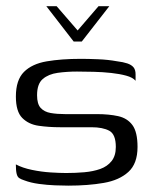

<svg xmlns="http://www.w3.org/2000/svg" viewBox="-20 -594 490 619"><path d="M129.3 -574.1H162.5L230.3 -495.8L297.7 -574.1H332.5L243.6 -460H217.6ZM200.1 4.5Q182.9 4.5 157.4 3.5Q131.9 2.5 105.4 -1.1Q78.9 -4.7 58.4 -12.5Q47.7 -16 41.9 -19.9Q36 -23.8 33.6 -34Q31.1 -44.1 31.1 -64Q52.8 -52.5 83 -46.3Q113.2 -40 143.2 -38.1Q173.2 -36.2 193.4 -36.2Q223.4 -36.2 251.9 -38.7Q280.4 -41.2 303.3 -49.3Q326.1 -57.5 339.7 -74.6Q353.4 -91.8 353.4 -120.1Q353.4 -161 332.4 -172.4Q311.5 -183.8 274.5 -183.8H173.5Q137.1 -183.8 104.7 -188.5Q72.2 -193.1 51.7 -213.8Q31.2 -234.4 31.2 -282.8Q31.2 -336.1 57.3 -362.2Q83.4 -388.2 130.5 -396.2Q177.6 -404.3 240.9 -404.3Q264 -404.3 295.9 -403Q327.7 -401.8 356.9 -396.5Q377.4 -394 390.6 -389.5Q403.8 -385 410.5 -377Q417.1 -369 417.1 -354.3V-333.6Q407.9 -344.4 386.8 -350.1Q365.8 -355.8 338.5 -358.8Q311.3 -361.8 282.2 -362.5Q253.2 -363.3 228.1 -363.3Q196 -363.3 166.2 -359.2Q136.4 -355.1 117.9 -339.3Q99.5 -323.6 99.5 -286.9Q99.5 -258.8 111.1 -246.1Q122.8 -233.3 143.2 -229.7Q163.7 -226.1 190 -226.1H292.7Q331 -226.1 360.7 -219.6Q390.4 -213.1 406.9 -190.8Q423.4 -168.5 423.4 -120.2Q423.4 -66.5 394 -39.8Q364.7 -13 314.4 -4.3Q264.1 4.5 200.1 4.5Z"/></svg>

Font: Genos Thin
Style: Regular
Weight: 100
Designer: Robert E. Leuschke
Foundry: Robert E. Leuschke
Version: Version 1.010